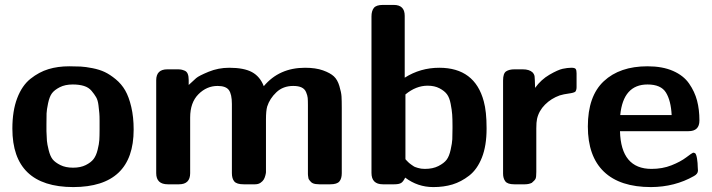

<svg xmlns="http://www.w3.org/2000/svg" viewBox="-20 -742 2868 773"><path d="M29.8 -224.1Q29.8 -295.9 49.3 -346.9Q68.8 -397.9 103 -425Q137.2 -452.1 175 -463.6Q212.9 -475.1 258.8 -475.1Q284.7 -475.1 304.4 -474.1Q324.2 -473.1 352.5 -467.5Q380.9 -461.9 401.9 -451.9Q422.9 -441.9 446 -422.9Q469.2 -403.8 484.1 -377.9Q499 -352.1 508.5 -311.5Q518.1 -271 518.1 -220.2Q518.1 10.7 274.9 11.2Q29.8 10.7 29.8 -224.1ZM167 -213.9Q168 -188 168.9 -175Q169.9 -162.1 176 -137.5Q182.1 -112.8 192.1 -100.3Q202.1 -87.9 223.1 -77.4Q244.1 -66.9 274.2 -66.9Q304.2 -66.9 325.2 -77.4Q346.2 -87.9 356.7 -101.6Q367.2 -115.2 373 -138.7Q378.9 -162.1 379.9 -178.5Q380.9 -194.8 380.9 -220.2Q380.9 -226.1 380.9 -228V-254.9Q380.9 -275.9 379.9 -286.4Q378.9 -296.9 376.5 -317.9Q374 -338.9 366.9 -350.8Q359.9 -362.8 348.4 -376.5Q336.9 -390.1 317.9 -396Q298.8 -401.9 272.9 -401.9Q242.2 -401.9 220.7 -390.9Q199.2 -379.9 189.2 -366.5Q179.2 -353 173.6 -326.4Q168 -299.8 167.5 -285.4Q167 -271 167 -241.2Z M608.9 -44.9V-418.9Q608.9 -462.9 653.8 -462.9H693.8Q703.6 -462.9 709.2 -461.9Q714.8 -460.9 723.4 -457.5Q731.9 -454.1 735.8 -444.6Q739.7 -435.1 739.7 -419.9V-399.9Q758.8 -418 769.8 -427.5Q780.8 -437 819.8 -453.1Q858.9 -469.2 902.8 -469.2Q961.9 -469.2 994.4 -451.7Q1026.9 -434.1 1042 -395Q1104 -469.2 1208 -469.2Q1251 -469.2 1280.3 -458.7Q1309.6 -448.2 1324.2 -434.6Q1338.9 -420.9 1346.4 -395.5Q1354 -370.1 1355 -353.5Q1356 -336.9 1356 -307.1V-44.9Q1356 -22.9 1346.4 -11.5Q1336.9 0 1309.6 0H1265.6Q1257.8 0 1251.2 -1Q1244.6 -2 1240.2 -3.9Q1235.8 -5.9 1232.9 -8.5Q1230 -11.2 1227.3 -14.6Q1224.6 -18.1 1223.1 -20.5Q1221.7 -22.9 1221.2 -28.1Q1220.7 -33.2 1220.2 -34.7Q1219.7 -36.1 1219.7 -41Q1219.7 -45.9 1219.7 -46.9V-318.8Q1219.7 -337.9 1218.8 -347.9Q1217.8 -357.9 1212.4 -370.8Q1207 -383.8 1194.3 -389.9Q1181.6 -396 1160.6 -396Q1119.6 -396 1092.8 -370.6Q1065.9 -345.2 1055.7 -313Q1050.8 -295.9 1050.8 -261.2V-54.2Q1050.8 -52.2 1050.8 -48.6Q1050.8 -44.9 1048.3 -35.4Q1045.9 -25.9 1041.7 -19Q1037.6 -12.2 1028.8 -6.1Q1020 0 1006.8 0H960.9Q933.1 0 923.3 -11.5Q913.6 -22.9 913.6 -44.9V-323.2Q913.6 -362.3 901.6 -379.2Q889.6 -396 856 -396Q812 -396 778.8 -362.5Q745.6 -329.1 745.6 -269V-44.9Q745.6 0 700.7 0H655.8Q608.9 0 608.9 -44.9Z M1475.6 -45.9V-675.8Q1475.6 -697.8 1485.1 -710Q1494.6 -722.2 1521.5 -722.2H1565.4Q1609.4 -722.2 1609.4 -678.2V-429.2Q1672.4 -469.2 1748.5 -469.2Q1891.6 -469.2 1927.7 -334Q1939 -293 1939 -226.6Q1939 -224.6 1939 -223.6Q1939 -155.3 1920.2 -107.7Q1901.4 -60.1 1868.9 -34.9Q1836.4 -9.8 1801.5 0.7Q1766.6 11.2 1724.6 11.2Q1661.6 11.2 1611.3 -26.9Q1603.5 -10.7 1595 -5.4Q1586.4 0 1567.4 0H1521.5Q1475.6 0 1475.6 -45.9ZM1612.3 -101.1 1615.7 -97.2Q1619.6 -93.3 1621.1 -91.6Q1622.6 -89.8 1627 -85.9Q1631.3 -82 1634.5 -80.1Q1637.7 -78.1 1642.6 -74.5Q1647.5 -70.8 1652.1 -69.3Q1656.7 -67.9 1662.6 -65.9Q1668.5 -64 1675.5 -63Q1682.6 -62 1690.4 -62Q1722.7 -62 1745.1 -73.5Q1767.6 -85 1778.1 -98.9Q1788.6 -112.8 1794.4 -139.4Q1800.3 -166 1801 -181.4Q1801.8 -196.8 1801.8 -226.1Q1801.8 -231 1801.8 -233.9Q1801.8 -263.7 1800.5 -281.2Q1799.3 -298.8 1794.4 -324Q1789.6 -349.1 1779.5 -362.5Q1769.5 -376 1749.5 -386.5Q1729.5 -397 1701.7 -397Q1654.8 -397 1612.3 -361.8Z M2005.4 -43V-418Q2005.4 -446.8 2017.8 -454.8Q2030.3 -462.9 2051.3 -462.9H2084.5Q2111.3 -462.9 2124.5 -450.2Q2131.3 -442.4 2132.3 -434.1Q2133.3 -425.8 2134.3 -388.2Q2158.2 -421.4 2192.1 -441.2Q2226.1 -460.9 2245.6 -465.1Q2265.1 -469.2 2280.3 -469.2H2281.2Q2294.4 -469.2 2297.9 -464.1Q2301.3 -459 2301.3 -446.8V-391.1Q2301.3 -379.9 2296.4 -373Q2290.5 -368.2 2270 -365.5Q2249.5 -362.8 2233.4 -357.9Q2199.2 -345.7 2174.3 -320.8Q2149.4 -295.9 2142.1 -263.2Q2139.2 -250 2139.2 -225.1V-49.8Q2139.2 -28.8 2136.2 -22.5Q2133.3 -16.1 2121.1 -5.9Q2108.9 0 2093.3 0H2050.3Q2023.4 0 2014.4 -12Q2005.4 -23.9 2005.4 -43Z M2346.7 -232.9Q2346.7 -355 2410.9 -415Q2475.1 -475.1 2586.9 -475.1Q2647 -475.1 2689.5 -456.5Q2731.9 -438 2754.4 -405.5Q2776.9 -373 2786.4 -336.9Q2795.9 -300.8 2795.9 -256.8Q2795.9 -213.9 2752 -213.9H2476.1Q2480 -62 2603 -62Q2647 -62 2683.3 -76.4Q2719.7 -90.8 2742.9 -108.4Q2766.1 -126 2770 -127H2773.9L2778.8 -125Q2783.7 -120.1 2786.4 -102.5Q2789.1 -85 2789.1 -69.8L2790 -55.2Q2790 -42 2773.9 -33.2Q2696.8 10.7 2601.1 11.2Q2476.1 11.2 2411.4 -50.8Q2346.7 -112.8 2346.7 -232.9ZM2477.1 -278.8H2684.1Q2681.2 -336.9 2661.1 -369.4Q2641.1 -401.9 2586.9 -401.9Q2489.3 -401.9 2477.1 -278.8Z"/></svg>

Font: CMU Sans Serif
Style: Bold
Weight: 700
Version: Version 0.7.0